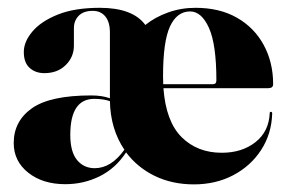

<svg xmlns="http://www.w3.org/2000/svg" viewBox="-20 -474 752 504"><path d="M697 -253Q697 -242.5 684 -242.5H409Q415.5 -155 456.8 -114Q498 -73 562 -73Q615.5 -73 650.8 -101Q686 -129 688 -177Q688 -180.5 691 -180.5Q694.5 -180.5 694.5 -176Q693 -123 665.8 -80.8Q638.5 -38.5 592.5 -14.2Q546.5 10 489 10Q432 10 386.2 -12.2Q340.5 -34.5 311 -74Q283.5 -32 241.5 -11.2Q199.5 9.5 151.5 9.5Q92 9.5 54 -20.8Q16 -51 16 -98.5Q16 -156 63.8 -189.8Q111.5 -223.5 219.5 -223.5Q248 -223.5 268.5 -216V-389Q268.5 -416 256.5 -430.8Q244.5 -445.5 223.5 -445.5Q199 -445.5 186.5 -432.5Q174 -419.5 174 -400.5V-354Q174 -324.5 152.5 -303.2Q131 -282 96.5 -282Q73 -282 57.8 -295.8Q42.5 -309.5 42.5 -337.5Q42.5 -364.5 65 -391.2Q87.5 -418 131.8 -435.8Q176 -453.5 242 -453.5Q328.5 -453.5 361.5 -408.5Q387 -429 421 -441.2Q455 -453.5 493 -453.5Q556.5 -453.5 602 -427.5Q647.5 -401.5 672.2 -356Q697 -310.5 697 -253ZM408 -274Q408 -263 408.5 -253H539Q548 -253 548 -263Q548 -357.5 528.5 -400.8Q509 -444 479 -444Q444.5 -444 426.2 -404.5Q408 -365 408 -274ZM164.5 -120Q164.5 -75.5 182.2 -54Q200 -32.5 228.5 -32.5Q272 -32.5 306.5 -81Q270 -135 268.5 -208.5Q250.5 -214.5 227.5 -214.5Q164.5 -214.5 164.5 -120Z"/></svg>

Font: Fraunces 144pt S000
Style: Bold
Weight: 700
Version: Version 1.000; ttfautohint (v1.8.3)